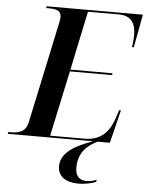

<svg xmlns="http://www.w3.org/2000/svg" viewBox="-87 -763 804 1051"><g transform="rotate(5 315.0 -238.0)"><path d="M-25 0H444C348 34 270 76 270 152C270 208 314 238 383 238C419 238 456 230 480 220L482 208C461 217 441 220 426 220C391 220 365 200 365 153C365 67 414 26 469 0H536L581 -182H571L556 -136C535 -75 497 -10 396 -10H207L284 -370H516L517 -380H286L354 -704H524C598 -704 617 -655 617 -597C617 -578 614 -550 611 -532H621L655 -714H126L124 -704H137C178 -704 207 -698 207 -663C207 -655 206 -647 204 -637L84 -73C72 -18 34 -10 -10 -10H-23Z"/></g></svg>

Font: Noto Serif Display SemiBold
Style: Italic
Weight: 600
Italic angle: -12°
Designer: Monotype Design Team
Foundry: Monotype Imaging Inc.
Version: Version 2.009